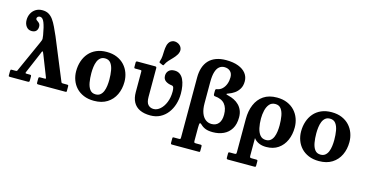

<svg xmlns="http://www.w3.org/2000/svg" viewBox="-101 -1334 4008 2088"><g transform="rotate(15 1903.0 -290.5)"><path d="M249 -532.5Q253.5 -506.2 253.5 -493.7Q253.5 -481.2 249.4 -471.2Q245.2 -461.2 237.5 -442.5L84 -101Q79.5 -89 76.5 -84.5Q73.5 -80 56 -80H18Q7 -80 4.7 -75.8Q2.5 -71.5 2.5 -60V-12Q2.5 -4 6 -2Q9.5 0 18 0H217Q229.5 0 233.5 -3.5Q237.5 -7 237.5 -20V-62Q237.5 -72 234.8 -76Q232 -80 221 -80H190Q174 -80 171.5 -83Q169 -86 173.5 -97L270.5 -324.5Q277.5 -342 281 -351Q284.5 -360 288 -360Q295.2 -360 305.5 -330.5L398 -95Q402 -84 399.2 -82Q396.5 -80 380.5 -80H341Q326.5 -80 323 -76.3Q319.5 -72.5 319.5 -57.5V-20Q319.5 -7.5 322.7 -3.8Q326 0 338 0H642.3Q649.3 0 652.5 -1.8Q655.8 -3.5 655.8 -10V-63Q655.8 -73.5 652.8 -76.8Q649.8 -80 638.3 -80H597.5Q582.5 -80 578.9 -83Q575.3 -86 571.5 -96L382 -556Q358.8 -608.5 338.4 -651.7Q318 -695 295.6 -726.4Q273.3 -757.7 243.9 -774.9Q214.5 -792 173 -792Q129.5 -792 98 -772Q66.5 -752 49.5 -718.6Q32.5 -685.2 32.5 -645.5Q32.5 -601.7 55.2 -572.1Q78 -542.5 116 -542.5Q149.8 -542.5 166.6 -560.5Q183.5 -578.5 183.5 -609Q183.5 -628.7 175.8 -640.1Q168 -651.5 157.5 -658.5Q147 -665.5 139.3 -672Q131.5 -678.5 131.5 -688Q131.5 -699.7 140.9 -708.4Q150.2 -717 165.5 -717Q196 -717 215 -669.2Q234 -621.5 249 -532.5Z M862.3 -270Q862.3 -305.2 866.8 -339.5Q871.3 -373.7 882.6 -401.5Q894 -429.2 914.4 -445.9Q934.8 -462.5 966.3 -462.5Q1008.3 -462.5 1030.7 -433.1Q1053.2 -403.7 1061.7 -355.4Q1070.2 -307 1070.2 -250Q1070.2 -214.8 1065.7 -180.5Q1061.2 -146.3 1049.9 -118.5Q1038.5 -90.8 1018.1 -74.1Q997.8 -57.5 966.3 -57.5Q924.3 -57.5 901.8 -86.9Q879.3 -116.3 870.8 -164.6Q862.3 -213 862.3 -270ZM697.2 -247.5Q697.2 -195 714.5 -147.6Q731.7 -100.2 765.7 -63.7Q799.7 -27.2 850 -6.1Q900.3 15 966.3 15Q1054.3 15 1114.1 -23Q1174 -61 1204.6 -125.5Q1235.3 -190 1235.3 -270Q1235.3 -322.5 1218 -370.3Q1200.8 -418 1166.8 -455Q1132.8 -492 1082.5 -513.5Q1032.3 -535 966.3 -535Q900.3 -535 850 -512.9Q799.7 -490.8 765.7 -451.3Q731.7 -411.7 714.5 -359.6Q697.2 -307.5 697.2 -247.5Z M1616.3 -67 1599.8 10Q1661.8 10 1710.1 -15.2Q1758.5 -40.5 1792.1 -84.4Q1825.8 -128.2 1843.3 -185Q1860.8 -241.7 1860.8 -304.5Q1860.8 -349.7 1853.6 -390.5Q1846.5 -431.3 1831.4 -462.6Q1816.3 -494 1791.5 -512Q1766.8 -530 1731.3 -530Q1688.5 -530 1665.9 -507.2Q1643.2 -484.5 1643.2 -450.2Q1643.2 -410.5 1671.4 -390.7Q1699.5 -371 1741.3 -366.5Q1758 -364.5 1763.1 -347.5Q1768.3 -330.5 1768.3 -304.5Q1768.3 -235.5 1746.4 -181.9Q1724.5 -128.3 1689.6 -97.6Q1654.8 -67 1616.3 -67ZM1368.2 -440Q1377.2 -440 1380 -437.2Q1382.7 -434.5 1382.7 -425.5V-194Q1382.7 -127.5 1407.4 -82Q1432 -36.5 1480.4 -13.2Q1528.8 10 1599.8 10L1616.3 -67Q1578.5 -67 1554.4 -92.3Q1530.3 -117.5 1530.3 -181V-504.5Q1530.3 -512.7 1525.8 -516.4Q1521.3 -520 1513.3 -520H1312.3Q1305.3 -520 1301.5 -516Q1297.8 -512 1297.8 -504.5V-454.5Q1297.8 -446.5 1300.8 -443.2Q1303.8 -440 1310.8 -440ZM1718.5 -708.5Q1721.3 -713 1723 -716.9Q1724.8 -720.7 1726.3 -724.7Q1740.3 -756.7 1728 -785.7Q1715.8 -814.7 1683.8 -828.5Q1651.8 -842.5 1622.5 -831.4Q1593.2 -820.3 1579.5 -788Q1577.7 -784 1576.2 -780.2Q1574.7 -776.5 1573.5 -771.2Q1565.7 -739.3 1564.7 -709.1Q1563.7 -679 1561.9 -649Q1560 -619 1549.2 -587.5Q1547 -580.7 1547.4 -576.2Q1547.7 -571.7 1555.5 -568.5L1584.8 -555.5Q1592.5 -552.2 1595.4 -553.1Q1598.3 -554 1602 -561.2Q1617 -592 1637.5 -614.4Q1658 -636.7 1679.4 -658.4Q1700.8 -680 1718.5 -708.5Z M2224 -453Q2215.5 -451.8 2212.8 -446.6Q2210 -441.5 2210 -427.5V-397.5Q2210 -383.7 2214.3 -378.9Q2218.5 -374 2225 -373.5Q2301.8 -367.5 2337.9 -324.5Q2374 -281.5 2374 -206Q2374 -141.3 2345.8 -106.9Q2317.5 -72.5 2267.5 -72.5Q2227.8 -72.5 2198.3 -95.6Q2168.8 -118.8 2152.6 -162.8Q2136.5 -206.8 2136.5 -270V-511Q2136.5 -581.5 2150 -624.5Q2163.5 -667.5 2188 -687Q2212.5 -706.5 2245 -706.5Q2284.8 -706.5 2310.4 -683.4Q2336 -660.2 2336 -616Q2336 -577.3 2323.5 -542.3Q2311 -507.3 2286.1 -482.9Q2261.3 -458.5 2224 -453ZM2136.5 152V4.5Q2136.5 -39.5 2142.5 -47Q2148.5 -54.5 2166 -37.5Q2188.3 -15 2220.3 -2.5Q2252.3 10 2303.5 10Q2369.5 10 2422.9 -14.6Q2476.3 -39.2 2507.6 -90.1Q2539 -141 2539 -220Q2539 -263.5 2525 -297Q2511 -330.5 2486.9 -354.6Q2462.8 -378.8 2431.6 -394.4Q2400.5 -410 2366.5 -418Q2340.5 -424 2340.3 -428.9Q2340 -433.8 2364.5 -442Q2394 -452 2424.9 -473.1Q2455.8 -494.2 2476.6 -528.7Q2497.5 -563.2 2497.5 -613.5Q2497.5 -664.5 2467.6 -703Q2437.8 -741.5 2381.3 -763.2Q2324.8 -785 2244 -785Q2179.3 -785 2130.8 -767Q2082.3 -749 2050.1 -714.8Q2018 -680.5 2002 -631.5Q1986 -582.5 1986 -521V152Q1986 167.5 1982.8 171.2Q1979.5 175 1966.5 175H1909.5Q1901 175 1898.5 178Q1896 181 1896 192V237Q1896 247.5 1899.2 251.3Q1902.5 255 1911.5 255H2210.5Q2221 255 2223.5 252.5Q2226 250 2226 239.5V194Q2226 182 2222.8 178.5Q2219.5 175 2208.5 175H2159.5Q2144.5 175 2140.5 171Q2136.5 167 2136.5 152Z M2764.3 150.5V-259L2614.2 -222.5V150.2Q2614.2 165.7 2610.9 170.4Q2607.5 175 2592.2 175H2540.2Q2529.5 175 2526.9 178.6Q2524.2 182.2 2524.2 193V235Q2524.2 246.8 2527.5 250.9Q2530.7 255 2543.2 255H2834.3Q2847.3 255 2850.8 252.4Q2854.3 249.8 2854.3 236.8V192.5Q2854.3 181.2 2850.9 178.1Q2847.5 175 2836.8 175H2788.3Q2772.3 175 2768.3 170.6Q2764.3 166.2 2764.3 150.5ZM2772 -270Q2772 -317 2782.4 -361.2Q2792.8 -405.5 2817 -434Q2841.3 -462.5 2883.3 -462.5Q2925.3 -462.5 2947.7 -433.1Q2970.2 -403.7 2978.7 -355.4Q2987.2 -307 2987.2 -250Q2987.2 -214.8 2982.7 -180.5Q2978.2 -146.3 2966.9 -118.5Q2955.5 -90.8 2935.1 -74.1Q2914.8 -57.5 2883.3 -57.5Q2841.3 -57.5 2817 -86.9Q2792.8 -116.3 2782.4 -164.6Q2772 -213 2772 -270ZM2614.2 -222.5Q2614.2 -204.5 2622 -196.1Q2629.7 -187.8 2642.1 -184.3Q2654.5 -180.8 2668.9 -178.3Q2683.3 -175.8 2697 -169.9Q2710.8 -164 2720.5 -150.5Q2726.8 -116 2740.1 -85.8Q2753.5 -55.5 2775.8 -33Q2798 -10.5 2830.1 2.3Q2862.3 15 2905.8 15Q2985 15 3040 -23Q3095 -61 3123.6 -125.5Q3152.3 -190 3152.3 -270Q3152.3 -322.5 3135 -370.3Q3117.8 -418 3083.8 -455Q3049.8 -492 2999.5 -513.5Q2949.3 -535 2883.3 -535Q2792.8 -535 2733.1 -494.4Q2673.5 -453.8 2643.9 -383.1Q2614.2 -312.5 2614.2 -222.5Z M3394.8 -270Q3394.8 -305.2 3399.3 -339.5Q3403.8 -373.7 3415.1 -401.5Q3426.5 -429.2 3446.9 -445.9Q3467.3 -462.5 3498.8 -462.5Q3540.8 -462.5 3563.2 -433.1Q3585.7 -403.7 3594.2 -355.4Q3602.7 -307 3602.7 -250Q3602.7 -214.8 3598.2 -180.5Q3593.7 -146.3 3582.4 -118.5Q3571 -90.8 3550.6 -74.1Q3530.3 -57.5 3498.8 -57.5Q3456.8 -57.5 3434.3 -86.9Q3411.8 -116.3 3403.3 -164.6Q3394.8 -213 3394.8 -270ZM3229.7 -247.5Q3229.7 -195 3247 -147.6Q3264.2 -100.2 3298.2 -63.7Q3332.2 -27.2 3382.5 -6.1Q3432.8 15 3498.8 15Q3586.8 15 3646.6 -23Q3706.5 -61 3737.1 -125.5Q3767.8 -190 3767.8 -270Q3767.8 -322.5 3750.5 -370.3Q3733.3 -418 3699.3 -455Q3665.3 -492 3615 -513.5Q3564.8 -535 3498.8 -535Q3432.8 -535 3382.5 -512.9Q3332.2 -490.8 3298.2 -451.3Q3264.2 -411.7 3247 -359.6Q3229.7 -307.5 3229.7 -247.5Z"/></g></svg>

Font: Besley
Style: Regular
Weight: 400
Designer: Owen Earl
Foundry: indestructible type*
Version: Version 4.000